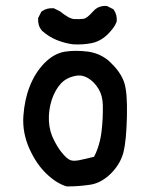

<svg xmlns="http://www.w3.org/2000/svg" viewBox="-20 -634 540 661"><path d="M209.5 7.8Q174.8 -2.4 139.6 -36.1Q104.5 -69.8 80.6 -123.5Q56.6 -177.7 60.5 -234.9Q64.5 -291.5 82.5 -336.9Q100.6 -383.3 132.3 -416Q165 -449.7 203.1 -456.1Q240.2 -461.9 284.7 -456.1Q291 -455.1 297.1 -453.6Q303.2 -452.1 309.3 -450.2Q315.4 -448.2 321.3 -445.6Q327.1 -442.9 332.5 -439.9Q337.9 -437 343.3 -433.3Q348.6 -429.7 353.8 -425.3Q358.9 -420.9 363.3 -416Q379.9 -399.9 391.1 -383.1Q402.3 -366.2 407.7 -349.6Q418.9 -316.4 417 -233.4Q415 -150.4 405.3 -110.8Q395 -70.3 362.8 -37.6Q346.2 -21 328.1 -11Q310.1 -1 290 2Q251.5 7.8 210.9 7.8H210ZM303.7 -94.2Q310.5 -106.9 315.4 -120.6Q320.3 -134.3 323.7 -148.4Q327.1 -162.6 329.1 -177.2Q335 -224.1 334 -272.5Q333.5 -288.1 330.1 -301.8Q326.7 -315.4 319.6 -327.4Q312.5 -339.4 302.7 -349.6Q272.5 -379.4 240.7 -373Q208 -366.7 189 -345.7Q169.4 -324.2 157.7 -289.1Q152.3 -271.5 149.9 -253.7Q147.5 -235.8 148.4 -217.3Q150.4 -180.2 166.5 -150.4Q169.4 -144 172.9 -138.4Q176.3 -132.8 179.4 -127.4Q182.6 -122.1 186 -117.4Q189.5 -112.8 192.9 -108.6Q196.3 -104.5 199.7 -100.6Q215.8 -82.5 228.5 -81.1Q241.7 -79.1 266.1 -85.4Q289.1 -90.8 303.7 -94.2ZM231.4 -481.4Q201.7 -485.4 174.3 -496.6Q147.5 -507.8 125 -527.8L124.5 -528.3Q116.7 -537.6 113.5 -548.3Q110.4 -559.1 111.3 -570.8V-571.8L111.8 -572.8L121.6 -592.3L122.6 -593.8L123.5 -594.7Q140.6 -607.4 164.6 -605.5H165.5L166.5 -605L186 -595.2L187 -594.7L187.5 -594.2Q218.3 -569.3 235.4 -568.4Q253.9 -567.4 267.6 -569.3Q269.5 -569.3 271.7 -570.3Q273.9 -571.3 276.6 -573Q279.3 -574.7 282.5 -577.1Q285.6 -579.6 289.1 -583Q292.5 -586.4 296.6 -590.6Q300.8 -594.7 305.2 -599.6L305.7 -600.1Q314.5 -607.9 325 -611.1Q335.4 -614.3 347.2 -613.3H348.1L349.1 -612.8L368.7 -603L370.1 -602.1L371.1 -601.1Q383.8 -584 381.8 -560.1V-559.1L381.3 -558.6Q377.4 -547.9 369.4 -537.1Q361.3 -526.4 349.6 -514.6Q341.8 -507.3 333.3 -501.5Q324.7 -495.6 314.9 -491.5Q305.2 -487.3 294.9 -485.4Q265.1 -479.5 231.9 -481.4Z"/></svg>

Font: NaikaiFont
Style: SemiBold
Weight: 600
Version: Version 1.89